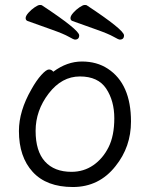

<svg xmlns="http://www.w3.org/2000/svg" viewBox="-20 -733 602 771"><path d="M444 -66Q378 18 272.5 18Q167 18 111.5 -42.5Q56 -103 56 -207Q56 -287 106 -374Q126 -410 146 -432Q166 -454 176.5 -454Q187 -454 194 -445Q249 -486 309 -486Q369 -486 413 -457Q506 -396 506 -245Q506 -143 444 -66ZM267 -43Q316 -43 354.5 -69.5Q393 -96 416 -142Q439 -188 439 -258Q439 -328 406.5 -377Q374 -426 301 -426Q228 -426 175.5 -357.5Q123 -289 123 -207.5Q123 -126 160.5 -84.5Q198 -43 267 -43ZM281 -574Q276 -574 256 -585.5Q236 -597 188 -614Q140 -631 90 -649Q83 -652 83 -660.5Q83 -669 94 -681.5Q105 -694 119 -703.5Q133 -713 139.5 -713Q146 -713 148 -712Q298 -613 298 -591Q298 -574 281 -574ZM461 -574Q456 -574 436 -585.5Q416 -597 368 -614Q320 -631 270 -649Q263 -652 263 -660.5Q263 -669 274 -681.5Q285 -694 299 -703.5Q313 -713 319.5 -713Q326 -713 328 -712Q478 -613 478 -591Q478 -574 461 -574Z"/></svg>

Font: LXGW Bright TC
Style: Regular
Weight: 400
Designer: Christian Thalmann (Catharsis Fonts)
Foundry: LXGW / Christian Thalmann (Catharsis Fonts) / Fontworks Inc.
Version: Version 5.501